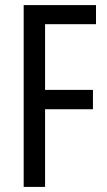

<svg xmlns="http://www.w3.org/2000/svg" viewBox="-20 -734 420 754"><path d="M157 0H73V-714H357V-639H157V-381H345V-305H157Z"/></svg>

Font: Noto Sans Hebrew ExtraCondensed
Style: Regular
Weight: 400
Width: 2
Designer: Monotype Design Team
Foundry: Monotype Imaging Inc.
Version: Version 2.004; ttfautohint (v1.8.4.7-5d5b)